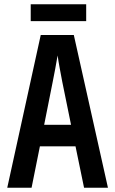

<svg xmlns="http://www.w3.org/2000/svg" viewBox="-20 -880 540 900"><path d="M124 -781H384V-860H124ZM14 0H128L167 -194H334L374 0H486L326 -716H171ZM227 -496C234 -530 244 -584 250 -620C255 -584 265 -533 272 -496L313 -295H187Z"/></svg>

Font: Noto Sans Mono ExtraCondensed SemiBold
Style: Regular
Weight: 600
Width: 2
Designer: Monotype Design Team
Foundry: Monotype Imaging Inc.
Version: Version 2.014